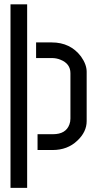

<svg xmlns="http://www.w3.org/2000/svg" viewBox="-20 -704 452 901"><path d="M29.3 177.7V-683.6H107.4V177.7ZM149.4 -431.6V-504.9H222.7Q310.5 -504.9 360.4 -438.5Q386.7 -401.4 386.7 -367.2V-135.7Q386.7 -85 342.8 -43.9Q296.9 0 226.6 0H156.2V-74.2H228.5Q289.1 -74.2 305.7 -120.1Q310.5 -132.8 310.5 -147.5V-360.4Q310.5 -405.3 263.7 -423.8Q245.1 -431.6 222.7 -431.6Z"/></svg>

Font: Post No Bills Colombo SemiBold
Style: Regular
Weight: 600
Designer: Kosala Senevirathne, Siva Puranthara, Lasantha Premarathna, Tharique Azeez
Foundry: Mooniak
Version: Version 1.220 ; ttfautohint (v1.6)